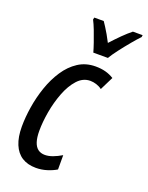

<svg xmlns="http://www.w3.org/2000/svg" viewBox="-146 -840 711 924"><g transform="rotate(20 210.0 -378.0)"><path d="M155.3 9.8Q112.8 9.8 83.7 -8.8Q54.7 -27.3 39.6 -64Q24.4 -100.6 24.4 -153.8Q24.4 -201.7 33 -255.4Q41.5 -309.1 59.3 -360.8Q77.1 -412.6 105 -454.8Q132.8 -497.1 171.4 -522.2Q210 -547.4 260.3 -547.4Q288.1 -547.4 311 -541.3Q334 -535.2 354 -522.5L319.8 -453.6Q307.1 -463.4 291 -468.5Q274.9 -473.6 259.8 -473.6Q222.2 -473.6 194.1 -442.6Q166 -411.6 147.5 -363.3Q128.9 -314.9 119.6 -261.7Q110.4 -208.5 110.4 -163.6Q110.4 -129.4 117.7 -107.2Q125 -85 139.4 -74.2Q153.8 -63.5 174.8 -63.5Q193.4 -63.5 214.6 -71.3Q235.8 -79.1 258.8 -92.8V-19.5Q238.8 -7.3 211.7 1.2Q184.6 9.8 155.3 9.8ZM226.1 -606Q221.2 -624 211.4 -652.6Q201.7 -681.2 190.7 -709.5Q179.7 -737.8 170.4 -755.4L172.9 -766.1H221.2Q228 -756.3 236.8 -742.4Q245.6 -728.5 255.6 -711.4Q265.6 -694.3 275.9 -673.8Q301.8 -702.1 325.4 -725.6Q349.1 -749 370.6 -766.1H420.4L418.9 -755.9Q402.8 -739.3 379.4 -711.2Q356 -683.1 334 -654.3Q312 -625.5 300.8 -606Z"/></g></svg>

Font: Open Sans Condensed Medium
Style: Italic
Weight: 500
Width: 3
Italic angle: -12°
Designer: Monotype Design Team
Foundry: Monotype Imaging Inc.
Version: Version 3.000